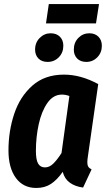

<svg xmlns="http://www.w3.org/2000/svg" viewBox="-20 -916 525 952"><path d="M467 -499 416 -142Q413 -124 413 -111Q413 -98 417.5 -90Q422 -82 434 -76L392 14Q353 9 326.5 -10Q300 -29 291 -64Q263 -24 232.5 -4Q202 16 160 16Q95 16 58.5 -34Q22 -84 22 -170Q22 -266 50.5 -351.5Q79 -437 140.5 -491.5Q202 -546 297 -546Q381 -546 467 -499ZM158 -168Q158 -124 169 -105Q180 -86 203 -86Q225 -86 244 -104.5Q263 -123 285 -157L324 -440Q305 -447 287 -447Q244 -447 215 -405.5Q186 -364 172 -300Q158 -236 158 -168ZM154 -670Q154 -705 177 -728Q200 -751 231 -751Q260 -751 277 -734Q294 -717 294 -689Q294 -655 271.5 -632Q249 -609 216 -609Q187 -609 170.5 -626Q154 -643 154 -670ZM346 -670Q346 -705 368.5 -728Q391 -751 423 -751Q451 -751 468 -734Q485 -717 485 -689Q485 -655 462.5 -632Q440 -609 408 -609Q379 -609 362.5 -626Q346 -643 346 -670ZM208 -800 222 -896H471L456 -800Z"/></svg>

Font: Fira Sans Compressed SemiBold
Style: Italic
Weight: 600
Width: 1
Italic angle: -8°
Designer: bBox Type GmbH & Carrois Corporate GbR & Edenspiekermann AG
Foundry: bBox Type GmbH & Carrois Corporate GbR & Edenspiekermann AG
Version: Version 4.301